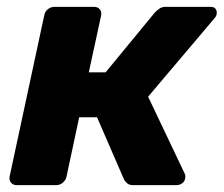

<svg xmlns="http://www.w3.org/2000/svg" viewBox="-20 -540 652 560"><path d="M29 0Q18 0 12 -7.5Q6 -15 8 -25L109 -495Q111 -506 119.5 -513Q128 -520 139 -520H254Q265 -520 271 -513Q277 -506 275 -495L239 -329H288L432 -504Q437 -509 444.5 -514.5Q452 -520 463 -520H594Q604 -520 608.5 -514.5Q613 -509 612 -500Q612 -494 605 -486L412 -258L519 -33Q520 -31 520.5 -28Q521 -25 520 -20Q519 -11 511.5 -5.5Q504 0 494 0H368Q358 0 352 -4.5Q346 -9 342 -16L263 -198H211L174 -25Q172 -15 163.5 -7.5Q155 0 144 0Z"/></svg>

Font: Rubik Light
Style: Bold Italic
Weight: 700
Italic angle: -12°
Version: Version 2.104